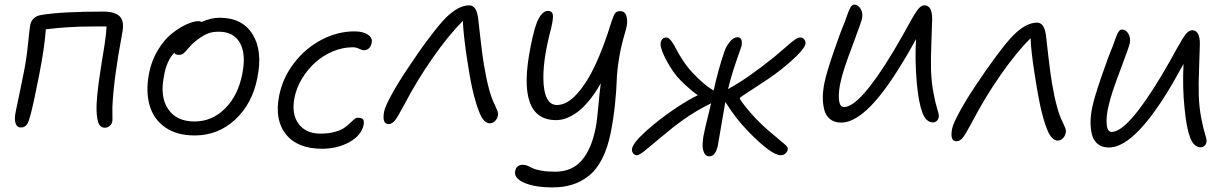

<svg xmlns="http://www.w3.org/2000/svg" viewBox="-20 -583 5292 825"><path d="M430.2 -34.2Q408.7 -34.2 401.1 -60.3Q393.6 -86.4 395 -133.8Q396.5 -169.4 402.8 -218Q409.2 -266.6 418.2 -321.8Q427.2 -377 429.2 -390.1Q437 -441.9 438 -469.2H377Q273.4 -469.2 176.8 -457Q172.4 -383.8 147.9 -258.8Q145.5 -247.6 138.2 -211.4Q130.9 -175.3 126.5 -154.1Q122.1 -132.8 115.5 -106.4Q108.9 -80.1 104 -65.9Q94.7 -35.2 69.8 -35.2Q53.2 -35.2 47.1 -53Q41 -70.8 46.9 -100.1Q47.4 -103 61.3 -169.4Q75.2 -235.8 81.1 -266.1Q93.8 -327.1 100.3 -393.6Q106.9 -460 109.9 -476.1Q118.2 -513.2 159.2 -519Q246.1 -533.2 423.8 -533.2Q474.1 -533.2 494.9 -512.2Q515.6 -491.2 504.9 -439Q468.3 -244.6 462.9 -123Q462.4 -115.2 463.1 -88.6Q463.9 -62 461.9 -60.1Q460.4 -49.8 451.4 -42Q442.4 -34.2 430.2 -34.2Z M816.9 -1Q739.7 -1 689.9 -35.6Q640.1 -70.3 622.8 -130.6Q605.5 -190.9 620.6 -269Q631.3 -323.2 658.7 -368.2Q686 -413.1 718.3 -438.7Q750.5 -464.4 781.2 -478.3Q812 -492.2 835 -492.2Q844.2 -490.2 846.7 -488.8Q886.7 -506.8 923.8 -506.8Q1021.5 -506.8 1065.4 -435.5Q1109.4 -364.3 1085.9 -249Q1064.5 -137.7 990.7 -69.3Q917 -1 816.9 -1ZM684.6 -255.9Q666.5 -167 702.6 -114Q738.8 -61 815.9 -61Q891.1 -61 947 -116.7Q1002.9 -172.4 1021 -265.1Q1038.1 -349.6 1011.2 -398.2Q984.4 -446.8 919.9 -446.8Q888.7 -446.8 866.5 -436.3Q844.2 -425.8 815.9 -402.8Q801.8 -390.6 788.8 -375Q775.9 -359.4 768.3 -353.3Q760.7 -347.2 749 -347.2Q731.9 -347.2 729 -356.9Q694.8 -319.8 684.6 -255.9Z M1363.8 56.2Q1258.3 56.2 1208.5 -6.1Q1158.7 -68.4 1179.7 -172.9Q1194.8 -248.5 1243.4 -312Q1292 -375.5 1361.1 -411.9Q1430.2 -448.2 1503.4 -448.2Q1540 -448.2 1561.3 -433.8Q1582.5 -419.4 1576.7 -397Q1573.7 -383.8 1565.2 -375.5Q1556.6 -367.2 1544.4 -367.2Q1535.2 -367.2 1522.9 -373.5Q1510.7 -379.9 1495.6 -379.9Q1451.7 -379.9 1409.2 -361.8Q1366.7 -343.8 1333.7 -313.7Q1300.8 -283.7 1277.3 -244.6Q1253.9 -205.6 1245.6 -164.1Q1231.4 -93.3 1262.9 -51Q1294.4 -8.8 1356.4 -8.8Q1390.6 -8.8 1417.2 -15.9Q1443.8 -22.9 1458.3 -33Q1472.7 -43 1482.9 -53Q1493.2 -63 1501.5 -70.1Q1509.8 -77.1 1517.6 -77.1Q1534.2 -77.1 1539.8 -70.3Q1545.4 -63.5 1542.5 -46.9Q1533.7 -2 1482.2 27.1Q1430.7 56.2 1363.8 56.2Z M1649.9 -49.8Q1620.1 -49.8 1630.9 -105Q1635.7 -127.9 1664.6 -179.9Q1693.4 -231.9 1733.9 -292Q1777.8 -358.9 1823.2 -419.2Q1868.7 -479.5 1894 -504.9Q1949.2 -560.1 1996.1 -560.1Q2026.9 -560.1 2034.2 -506.8Q2036.1 -491.2 2044.7 -415.3Q2053.2 -339.4 2060.1 -300.8Q2079.6 -184.6 2105 -134.8Q2120.1 -103.5 2120.1 -95.2Q2120.1 -78.1 2109.6 -65.7Q2099.1 -53.2 2085 -53.2Q2060.1 -53.2 2042.5 -93.5Q2024.9 -133.8 2008.8 -205.1Q1998 -253.4 1984.6 -344.5Q1971.2 -435.5 1968.8 -493.2Q1908.2 -432.6 1840.1 -335.4Q1772 -238.3 1716.8 -132.8Q1687 -76.7 1676.3 -64.5Q1663.6 -50.3 1649.9 -49.8Z M2354.5 222.2Q2277.3 222.2 2232.2 202.1Q2187 182.1 2193.8 151.9Q2198.7 125 2227.5 125Q2236.8 125 2247.8 129.6Q2258.8 134.3 2269.3 139.9Q2279.8 145.5 2304.9 150.1Q2330.1 154.8 2364.7 154.8Q2403.3 154.8 2432.9 141.4Q2462.4 127.9 2482.9 102.3Q2503.4 76.7 2517.1 43.5Q2530.8 10.3 2539.6 -34.2Q2545.4 -63 2550.8 -124.3Q2556.2 -185.5 2561.5 -225.1Q2535.2 -178.7 2507.3 -146Q2479.5 -113.3 2454.6 -96.9Q2429.7 -80.6 2409.4 -73.7Q2389.2 -66.9 2369.6 -66.9Q2196.8 -66.9 2259.8 -381.8Q2276.9 -471.2 2294.9 -503.7Q2313 -536.1 2334.5 -536.1Q2351.6 -536.1 2355.2 -521.2Q2358.9 -506.3 2347.7 -460Q2309.1 -314.5 2315.7 -223.1Q2322.3 -131.8 2373.5 -131.8Q2416 -131.8 2459.5 -179.9Q2502.9 -228 2539.3 -306.9Q2575.7 -385.7 2607.9 -491.2Q2617.2 -519 2623.8 -527.1Q2630.4 -535.2 2645.5 -535.2Q2657.2 -535.2 2664.8 -527.1Q2672.4 -519 2674.6 -497.8Q2676.8 -476.6 2664.6 -439Q2647.5 -381.3 2639.2 -327.6Q2630.9 -273.9 2629.9 -235.8Q2628.9 -197.8 2622.8 -137.2Q2616.7 -76.7 2604.5 -14.2Q2591.3 52.2 2567.1 99.4Q2543 146.5 2509.8 172.6Q2476.6 198.7 2438.7 210.4Q2400.9 222.2 2354.5 222.2Z M2716.3 84Q2707 84 2701.2 76.7Q2695.3 69.3 2695.3 60.1Q2695.3 35.6 2753.7 -17.6Q2812 -70.8 2890.6 -123Q2942.9 -157.2 2978.5 -173.8Q2945.3 -196.8 2905.3 -236.8Q2873 -269 2845.7 -319.6Q2818.4 -370.1 2818.4 -393.1Q2818.4 -405.3 2824.7 -413.6Q2831.1 -421.9 2843.3 -421.9Q2853 -421.9 2864 -407.7Q2875 -393.6 2885 -373.3Q2895 -353 2914.1 -323.7Q2933.1 -294.4 2954.6 -272Q3003.4 -219.2 3046.4 -193.8Q3065.4 -281.7 3093.3 -363.8Q3100.6 -384.3 3116.2 -403.6Q3131.8 -422.9 3148.4 -422.9Q3172.4 -422.9 3166.5 -386.2Q3165.5 -382.8 3143.8 -320.3Q3122.1 -257.8 3108.4 -200.2Q3191.9 -245.6 3307.6 -338.9Q3322.8 -351.1 3351.6 -376.5Q3380.4 -401.9 3394.5 -411.9Q3408.7 -421.9 3417.5 -421.9Q3428.2 -421.9 3434.8 -414.8Q3441.4 -407.7 3441.4 -397.9Q3441.4 -380.4 3402.6 -342.3Q3363.8 -304.2 3312.5 -266.1Q3290.5 -249.5 3250.5 -223.6Q3210.4 -197.8 3184.6 -180.7Q3158.7 -163.6 3158.7 -161.1Q3158.7 -157.2 3170.7 -140.9Q3182.6 -124.5 3205.1 -98.4Q3227.5 -72.3 3252.4 -48.8Q3277.3 -24.9 3307.9 0Q3338.4 24.9 3351.8 36.9Q3365.2 48.8 3365.2 55.2Q3365.2 66.4 3356.4 75.2Q3347.7 84 3334.5 84Q3295.4 84 3198.2 -15.1Q3141.1 -73.2 3096.7 -145Q3086.9 -86.4 3064.5 42Q3054.7 88.9 3027.3 88.9Q3013.2 88.9 3005.9 74.2Q2998.5 59.6 2999 40.5Q2999.5 21.5 3002.4 2.9Q3005.9 -16.1 3011 -37.8Q3016.1 -59.6 3023.7 -89.8Q3031.2 -120.1 3035.6 -139.2Q2971.7 -107.9 2916.5 -68.8Q2872.6 -37.6 2824.5 3.2Q2776.4 43.9 2751.5 64Q2726.6 84 2716.3 84Z M3594.2 -56.2Q3564.5 -56.2 3545.9 -71.8Q3527.3 -87.4 3521.2 -113.5Q3515.1 -139.6 3515.6 -167.7Q3516.1 -195.8 3522.5 -227.1Q3530.8 -268.6 3561 -356.9Q3591.3 -445.3 3610.4 -490.2Q3613.3 -497.6 3616.9 -508.5Q3620.6 -519.5 3622.8 -524.9Q3625 -530.3 3627.9 -537.8Q3630.9 -545.4 3633.1 -549.1Q3635.3 -552.7 3638.2 -556.4Q3641.1 -560.1 3644.3 -561.5Q3647.5 -563 3651.4 -563Q3667 -563 3677.7 -545.4Q3688.5 -527.8 3684.1 -503.9Q3681.2 -488.3 3642.6 -386.2Q3604 -284.2 3594.2 -240.2Q3582.5 -195.3 3584.7 -159.2Q3586.9 -123 3606.4 -123Q3674.8 -123 3818.4 -361.8Q3836.4 -391.6 3856.2 -426.8Q3876 -461.9 3887.5 -482.9Q3898.9 -503.9 3910.9 -523.4Q3922.9 -543 3932.6 -551.5Q3942.4 -560.1 3952.1 -560.1Q3985.4 -560.1 3985.4 -502Q3985.4 -485.8 3982.2 -405.5Q3979 -325.2 3980.5 -282.2Q3982.4 -228 3991 -183.8Q3999.5 -139.6 4006.8 -116.2Q4014.2 -92.8 4014.2 -85.9Q4014.2 -73.7 4007.1 -65.4Q4000 -57.1 3989.3 -57.1Q3959 -57.1 3943.1 -99.6Q3927.2 -142.1 3919.4 -226.1Q3910.6 -325.7 3916 -415Q3877.4 -343.8 3835.4 -277.8Q3695.3 -56.2 3594.2 -56.2Z M4089.8 23.9Q4060.5 23.9 4071.3 -30.8Q4076.2 -53.7 4105 -106Q4133.8 -158.2 4173.8 -217.8Q4218.3 -285.2 4263.4 -345.5Q4308.6 -405.8 4334 -431.2Q4388.7 -485.8 4436 -485.8Q4466.8 -485.8 4474.1 -433.1Q4476.1 -417.5 4484.6 -341.6Q4493.2 -265.6 4500 -227.1Q4519.5 -110.8 4544.9 -61Q4560.1 -29.8 4560.1 -21Q4560.1 -3.9 4549.6 8.5Q4539.1 21 4524.9 21Q4511.7 21 4500.5 9.3Q4489.3 -2.4 4480 -25.1Q4470.7 -47.9 4463.9 -72.3Q4457 -96.7 4449.2 -130.9Q4438.5 -180.7 4424.6 -271.5Q4410.6 -362.3 4408.2 -418.9Q4347.2 -357.9 4279.8 -261.5Q4212.4 -165 4157.2 -59.1Q4127 -2.4 4115.7 10.3Q4103.5 23.9 4089.8 23.9Z M4744.6 50.8Q4714.8 50.8 4696.3 35.2Q4677.7 19.5 4671.6 -6.6Q4665.5 -32.7 4666 -60.8Q4666.5 -88.9 4672.9 -120.1Q4681.2 -161.6 4711.4 -249.8Q4741.7 -337.9 4760.7 -382.8Q4763.7 -390.1 4767.3 -401.1Q4771 -412.1 4773.2 -417.7Q4775.4 -423.3 4778.3 -430.7Q4781.2 -438 4783.4 -441.9Q4785.6 -445.8 4788.6 -449.5Q4791.5 -453.1 4794.7 -454.6Q4797.9 -456.1 4801.8 -456.1Q4817.4 -456.1 4828.1 -438.5Q4838.9 -420.9 4834.5 -397Q4831.5 -381.3 4792.7 -279.1Q4753.9 -176.8 4744.6 -132.8Q4732.9 -87.9 4735.1 -52Q4737.3 -16.1 4756.8 -16.1Q4825.2 -16.1 4968.8 -254.9Q4986.8 -284.7 5006.6 -319.8Q5026.4 -355 5037.8 -376Q5049.3 -397 5061.3 -416.5Q5073.2 -436 5083 -444.6Q5092.8 -453.1 5102.5 -453.1Q5135.7 -453.1 5135.7 -395Q5135.7 -378.9 5132.6 -298.3Q5129.4 -217.8 5130.9 -174.8Q5132.8 -120.6 5141.4 -76.7Q5149.9 -32.7 5157.2 -9.3Q5164.6 14.2 5164.6 21Q5164.6 33.2 5157.5 41.5Q5150.4 49.8 5139.6 49.8Q5109.4 49.8 5093.5 7.3Q5077.6 -35.2 5069.8 -119.1Q5060.5 -204.6 5065.4 -308.1Q5021.5 -227.1 4985.8 -170.9Q4845.7 50.8 4744.6 50.8Z"/></svg>

Font: Shantell Sans Bouncy
Style: Italic
Weight: 300
Italic angle: -11.31°
Designer: Stephen Nixon, Anya Danilova, Shantell Martin
Foundry: Arrow Type
Version: Version 1.006;[9816181b4]